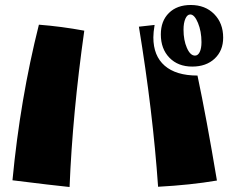

<svg xmlns="http://www.w3.org/2000/svg" viewBox="-20 -788 945 770"><path d="M625 -650Q625 -704 657.5 -736Q690 -768 745 -768Q803 -768 839 -731.5Q875 -695 875 -637Q875 -585 841 -553Q807 -521 751 -521Q694 -521 659.5 -556.5Q625 -592 625 -650ZM788 -619Q788 -662 774 -696Q760 -730 743 -730Q731 -730 723.5 -713Q716 -696 716 -669Q716 -627 729.5 -596Q743 -565 762 -565Q774 -565 781 -579.5Q788 -594 788 -619ZM30 -65Q61 -391 136 -689Q226 -682 318 -665Q271 -333 259 -38Q190 -45 30 -65ZM537 -681 600 -688Q595 -658 595 -638Q595 -564 640.5 -524.5Q686 -485 772 -485Q808 -315 850 -64Q744 -46 614 -39Q593 -341 537 -681Z"/></svg>

Font: Otomanopee
Style: Regular
Weight: 400
Designer: Das Ende der Wildnis
Foundry: Gutenberg Labo
Version: Version 3.000